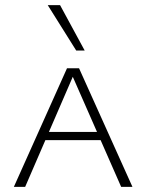

<svg xmlns="http://www.w3.org/2000/svg" viewBox="-20 -728 570 748"><path d="M34 0 241 -462H288L496 0H452L256 -446H271L78 0ZM135 -182 147 -214H376L391 -182ZM277 -531 166 -708H214L310 -531Z"/></svg>

Font: Ysabeau SC ExtraLight
Style: Regular
Weight: 250
Designer: Christian Thalmann (Catharsis Fonts)
Version: Version 2.001;gftools[0.9.30]; featfreeze: smcp